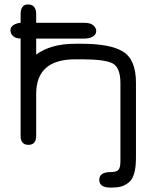

<svg xmlns="http://www.w3.org/2000/svg" viewBox="-20 -648 704 868"><path d="M73.2 -544.9C59.6 -543.6 48.5 -540 40 -534.2C31.6 -528.3 27.3 -520.5 27.3 -510.7C27.3 -501.6 30.9 -493.3 38.1 -485.8C45.2 -478.4 57 -474.3 73.2 -473.6V-34.2C73.2 -6.8 85 6.8 108.4 6.8C131.8 6.8 143.6 -6.8 143.6 -34.2V-223.6C143.6 -327.8 202.5 -379.9 320.3 -379.9H348.6C420.2 -379.9 467.4 -373.5 490.2 -360.8C513 -348.1 524.4 -318.4 524.4 -271.5V81.1C524.4 99.9 521.5 112.8 515.6 119.6C509.8 126.5 498 129.9 480.5 129.9C446 129.9 428.7 141.6 428.7 165C428.7 188.5 446 200.2 480.5 200.2C498.7 200.2 513.7 198.7 525.4 195.8C537.1 192.9 548.8 187 560.5 178.2C572.3 169.4 580.9 155.6 586.4 136.7C592 117.8 594.7 93.8 594.7 64.5V-273.4C594.7 -343.1 575.5 -390 537.1 -414.1C498.7 -438.2 435.9 -450.2 348.6 -450.2H320.3C246.7 -450.2 187.8 -433.9 143.6 -401.4V-473.6H360.4C376.6 -473.6 389.8 -476.7 399.9 -482.9C410 -489.1 415 -497.4 415 -507.8C415 -516.9 410.8 -525.4 402.3 -533.2C393.9 -541 379.9 -544.9 360.4 -544.9H143.6V-583C143.6 -613 131.2 -627.9 106.4 -627.9C84.3 -627.9 73.2 -613 73.2 -583Z"/></svg>

Font: Jura
Style: DemiBold
Weight: 600
Version: Version 2.5.1